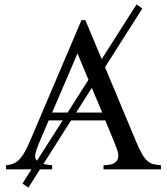

<svg xmlns="http://www.w3.org/2000/svg" viewBox="-20 -769 759 872"><path d="M397 -370.1 325.7 -257.8H444.3ZM156.2 -116.7Q145 -89.4 140.6 -70.3Q136.2 -51.3 147.9 -39.1L264.6 -222.2H201.2ZM216.8 -257.8H287.1L381.8 -406.7L332 -526.4ZM457 -463.9 597.7 -127Q612.3 -92.3 624 -71.5Q635.7 -50.8 648.2 -39.3Q660.6 -27.8 675.5 -23.9Q690.4 -20 710.9 -18.6V0H450.2V-18.6Q484.4 -19 499.3 -28.6Q514.2 -38.1 516.6 -53.2Q519 -68.4 512.5 -87.6Q505.9 -106.9 497.6 -127L458 -222.2H302.7L177.2 -24.4Q185.1 -22.5 194.8 -21Q204.6 -19.5 216.8 -18.6V0H161.6L108.9 83L82 64.9L123 0H7.3V-18.6Q28.3 -20 43.9 -27.6Q59.6 -35.2 72 -49.3Q84.5 -63.5 95.2 -84Q106 -104.5 117.7 -131.8L350.1 -677.7H367.7L441.9 -500.5L600.1 -749L626.5 -730.5Z"/></svg>

Font: Doulos SIL Compact
Style: Regular
Weight: 400
Designer: Walt Agee, Victor Gaultney, Peter Martin, Debbi Hosken
Foundry: SIL International
Version: Version 4.110; 2011; Maintenance release ; LnSpcTght